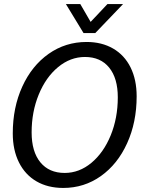

<svg xmlns="http://www.w3.org/2000/svg" viewBox="-20 -917 701 947"><path d="M43 -259Q43 -387 90 -490Q137 -593 220 -651.5Q303 -710 407 -710Q482 -710 538 -677.5Q594 -645 624 -584.5Q654 -524 654 -442Q654 -314 607 -210.5Q560 -107 477.5 -48.5Q395 10 292 10Q216 10 160 -22.5Q104 -55 73.5 -116Q43 -177 43 -259ZM561 -437Q561 -531 518.5 -583.5Q476 -636 399 -636Q327 -636 266.5 -586Q206 -536 171 -450.5Q136 -365 136 -264Q136 -169 179 -116.5Q222 -64 299 -64Q371 -64 431 -114Q491 -164 526 -249.5Q561 -335 561 -437ZM305 -897H376L427 -809L510 -897H587L450 -754H392Z"/></svg>

Font: Sarabun
Style: Italic
Weight: 400
Italic angle: -10°
Designer: Suppakit Chalermlarp | Katatrad Co.,Ltd.
Foundry: Cadson Demak Co.,Ltd.
Version: Version 1.000; ttfautohint (v1.6)